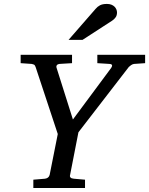

<svg xmlns="http://www.w3.org/2000/svg" viewBox="-20 -947 751 967"><path d="M654.8 -625Q647.5 -624 640.1 -618.9Q632.8 -613.8 628.9 -609.9L375 -280.8L333 -65.9Q330.6 -58.6 335 -53.2Q339.4 -47.9 352.1 -46.9L408.2 -42V0H147.9V-42L206.1 -46.9Q214.8 -47.9 221.2 -52.5Q227.5 -57.1 230 -65.9L271 -272L159.2 -609.9Q155.8 -619.6 150.6 -621.8Q145.5 -624 140.1 -625L84 -628.9V-670.9H342.8V-628.9L278.8 -625Q270.5 -624 266.4 -618.7Q262.2 -613.3 265.1 -605L347.2 -345.2L540 -605Q542 -608.4 543.5 -611.8Q544.9 -615.2 544.4 -617.9Q543.9 -620.6 541.3 -622.6Q538.6 -624.5 532.2 -625L470.2 -628.9V-670.9H710.9V-628.9ZM569.3 -884.3Q569.3 -870.1 563 -860.6Q556.6 -851.1 545.4 -843.3L395.5 -746.1H325.2L461.4 -902.3Q466.3 -908.2 471.7 -912.6Q477.1 -917 483.6 -920.4Q490.2 -923.8 498.8 -925.5Q507.3 -927.2 518.6 -927.2Q531.7 -927.2 541.3 -923.3Q550.8 -919.4 556.9 -913.3Q563 -907.2 566.2 -899.4Q569.3 -891.6 569.3 -884.3Z"/></svg>

Font: Charis SIL Am
Style: Italic
Weight: 400
Italic angle: -11°
Foundry: SIL International
Version: Version 5.000